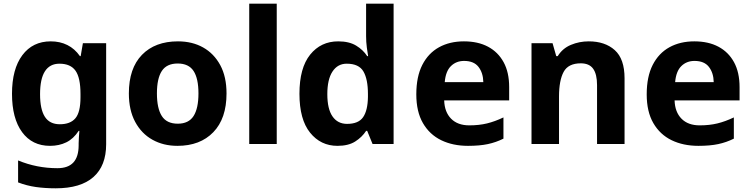

<svg xmlns="http://www.w3.org/2000/svg" viewBox="-20 -780 4069 1040"><path d="M255 -556Q305 -556 345 -536Q385 -516 413 -476H417L429 -546H555V1Q555 118 486 179Q417 240 282 240Q224 240 174.5 233Q125 226 78 208V89Q179 131 291 131Q349 131 377.5 100Q406 69 406 7V-4Q406 -21 407.5 -39Q409 -57 410 -71H406Q378 -28 339 -9Q300 10 251 10Q154 10 99.5 -64.5Q45 -139 45 -272Q45 -406 101 -481Q157 -556 255 -556ZM302 -435Q250 -435 223.5 -394Q197 -353 197 -270Q197 -188 223 -147.5Q249 -107 304 -107Q361 -107 388.5 -139.5Q416 -172 416 -253V-271Q416 -359 389 -397Q362 -435 302 -435Z M1207 -273.7Q1207 -138 1135.5 -64Q1064 10 941 10Q865.1 10 805.8 -23.1Q746.4 -56.2 712.2 -119.8Q678 -183.4 678 -274Q678 -410 749 -483Q820 -556 944 -556Q1021.4 -556 1080.2 -523Q1139 -490 1173 -427.3Q1207 -364.5 1207 -273.7ZM830 -274Q830 -193 856.5 -151.5Q883 -110 942.9 -110Q1002 -110 1028.5 -151.5Q1055 -193 1055 -274Q1055 -355 1028.5 -395.5Q1002 -436 942.5 -436Q883 -436 856.5 -395.5Q830 -355 830 -274Z M1479 0H1330V-760H1479Z M1808 10Q1717 10 1659.5 -61.5Q1602 -133 1602 -272Q1602 -412 1660 -484Q1718 -556 1812 -556Q1871 -556 1909 -533Q1947 -510 1969 -476H1974Q1971 -492 1967 -522.5Q1963 -553 1963 -585V-760H2112V0H1998L1969 -71H1963Q1941 -37 1904 -13.5Q1867 10 1808 10ZM1860 -109Q1922 -109 1947 -145.5Q1972 -182 1973 -255V-271Q1973 -351 1948.5 -393Q1924 -435 1858 -435Q1809 -435 1781 -392.5Q1753 -350 1753 -270Q1753 -190 1781 -149.5Q1809 -109 1860 -109Z M2493 -556Q2569 -556 2623.5 -527Q2678 -498 2708 -443Q2738 -388 2738 -308V-236H2386Q2388 -173 2423.5 -137Q2459 -101 2522 -101Q2575 -101 2618 -111.5Q2661 -122 2707 -144V-29Q2667 -9 2622.5 0.5Q2578 10 2515 10Q2433 10 2370 -20.5Q2307 -51 2271 -113Q2235 -175 2235 -269Q2235 -365 2267.5 -428.5Q2300 -492 2358 -524Q2416 -556 2493 -556ZM2494 -450Q2451 -450 2422.5 -422Q2394 -394 2389 -335H2598Q2597 -385 2572 -417.5Q2547 -450 2494 -450Z M3169 -556Q3257 -556 3310 -508.5Q3363 -461 3363 -356V0H3214V-319Q3214 -378 3193 -407.5Q3172 -437 3126 -437Q3058 -437 3033 -390.5Q3008 -344 3008 -257V0H2859V-546H2973L2993 -476H3001Q3027 -518 3072.5 -537Q3118 -556 3169 -556Z M3741 -556Q3817 -556 3871.5 -527Q3926 -498 3956 -443Q3986 -388 3986 -308V-236H3634Q3636 -173 3671.5 -137Q3707 -101 3770 -101Q3823 -101 3866 -111.5Q3909 -122 3955 -144V-29Q3915 -9 3870.5 0.5Q3826 10 3763 10Q3681 10 3618 -20.5Q3555 -51 3519 -113Q3483 -175 3483 -269Q3483 -365 3515.5 -428.5Q3548 -492 3606 -524Q3664 -556 3741 -556ZM3742 -450Q3699 -450 3670.5 -422Q3642 -394 3637 -335H3846Q3845 -385 3820 -417.5Q3795 -450 3742 -450Z"/></svg>

Font: Noto Sans Sundanese
Style: Regular
Weight: 400
Designer: Monotype Design Team (Regular), Sérgio L. Martins (other weights)
Foundry: Monotype Imaging Inc.
Version: Version 2.003